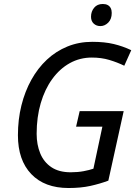

<svg xmlns="http://www.w3.org/2000/svg" viewBox="-20 -934 685 964"><path d="M324 10Q204 10 137 -60Q70 -130 70 -255Q70 -334 87.5 -404.5Q105 -475 137.5 -533.5Q170 -592 215.5 -634.5Q261 -677 318.5 -700.5Q376 -724 443 -724Q505 -724 551 -713Q597 -702 639 -682L604 -604Q569 -621 529 -633Q489 -645 441 -645Q381 -645 330.5 -617Q280 -589 242.5 -537.5Q205 -486 184.5 -416Q164 -346 164 -262Q164 -208 182 -164Q200 -120 238 -94.5Q276 -69 335 -69Q370 -69 399.5 -74.5Q429 -80 449 -87L494 -298H362L380 -376H601L524 -27Q481 -11 433.5 -0.5Q386 10 324 10ZM484 -803Q464 -803 450.5 -815.5Q437 -828 437 -850Q437 -876 452.5 -895Q468 -914 496 -914Q511 -914 521 -908.5Q531 -903 536 -893Q541 -883 541 -869Q541 -838 523.5 -820.5Q506 -803 484 -803Z"/></svg>

Font: Noto Sans Display
Style: Italic
Weight: 400
Italic angle: -12°
Designer: Monotype Design Team
Foundry: Monotype Imaging Inc.
Version: Version 2.003